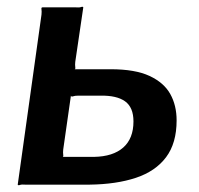

<svg xmlns="http://www.w3.org/2000/svg" viewBox="-20 -552 596 574"><path d="M33 0 104 -508Q105 -518 104 -524Q103 -530 107 -530H207Q217 -529 222.5 -531Q228 -533 229 -530L205 -367Q204 -358 205 -351.5Q206 -345 203 -345H311Q384 -345 427 -325Q470 -305 489 -271Q508 -237 508 -192Q508 -124 476.5 -82Q445 -40 386.5 -20.5Q328 -1 248 0H55Q45 -1 39.5 1Q34 3 33 0ZM167 -83H261Q318 -84 348.5 -111Q379 -138 379 -189Q379 -231 354 -249Q329 -267 280 -266H213Q204 -266 198.5 -264Q193 -262 192 -266L169 -105Q168 -96 169 -89.5Q170 -83 167 -83Z"/></svg>

Font: Libre Franklin SemiBold
Style: Italic
Weight: 600
Italic angle: -8°
Designer: Pablo Impallari, Rodrigo Fuenzalida, Nhung Nguyen
Foundry: Impallari Type
Version: Version 3.000